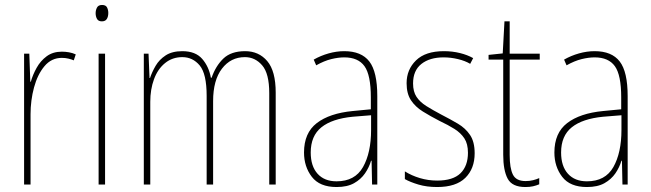

<svg xmlns="http://www.w3.org/2000/svg" viewBox="-20 -743 2621 773"><path d="M229 -535Q243 -535 257.5 -532.5Q272 -530 285 -524L277 -500Q268 -504 255.5 -507Q243 -510 229 -510Q187 -510 159 -476.5Q131 -443 117 -391Q103 -339 103 -283V0H77V-527H98L102 -414H104Q112 -442 127.5 -470Q143 -498 168 -516.5Q193 -535 229 -535Z M391 -723Q406 -723 411 -713Q416 -703 416 -691Q416 -676 410 -666.5Q404 -657 390 -657Q376 -657 370.5 -667Q365 -677 365 -690Q365 -702 370.5 -712.5Q376 -723 391 -723ZM403 -527V0H377V-527Z M967 -537Q1022 -537 1056 -497Q1090 -457 1090 -370V0H1064V-368Q1064 -447 1035.5 -480Q1007 -513 966 -513Q909 -513 873.5 -466.5Q838 -420 838 -336V0H812V-357Q812 -446 784 -479.5Q756 -513 714 -513Q674 -513 644.5 -489Q615 -465 600 -424Q585 -383 585 -333V0H559V-527H578L582 -429H584Q592 -453 606.5 -478Q621 -503 647 -520Q673 -537 714 -537Q767 -537 794 -506Q821 -475 829 -430H832Q848 -477 879 -507Q910 -537 967 -537Z M1366 -537Q1435 -537 1467 -495.5Q1499 -454 1499 -356V0H1478L1476 -96H1474Q1466 -69 1449.5 -45Q1433 -21 1405.5 -5.5Q1378 10 1335 10Q1267 10 1235.5 -31Q1204 -72 1204 -129Q1204 -208 1255.5 -247.5Q1307 -287 1400 -296L1473 -303V-351Q1473 -441 1447.5 -476.5Q1422 -512 1366 -512Q1342 -512 1313.5 -505Q1285 -498 1253 -480L1243 -503Q1271 -519 1303 -528Q1335 -537 1366 -537ZM1400 -273Q1317 -265 1274 -230.5Q1231 -196 1231 -129Q1231 -74 1258.5 -43.5Q1286 -13 1335 -13Q1409 -13 1441.5 -70.5Q1474 -128 1474 -220V-279Z M1891 -126Q1891 -64 1853.5 -27Q1816 10 1740 10Q1698 10 1664.5 0Q1631 -10 1610 -22V-53Q1637 -36 1670.5 -26Q1704 -16 1740 -16Q1804 -16 1834 -45.5Q1864 -75 1864 -128Q1864 -164 1849.5 -186Q1835 -208 1809.5 -224Q1784 -240 1750 -256Q1713 -275 1682.5 -294Q1652 -313 1634.5 -339.5Q1617 -366 1617 -408Q1617 -463 1655 -500Q1693 -537 1767 -537Q1801 -537 1831.5 -529.5Q1862 -522 1885 -509L1873 -486Q1853 -498 1824 -505Q1795 -512 1766 -512Q1710 -512 1676.5 -485.5Q1643 -459 1643 -407Q1643 -374 1657 -353Q1671 -332 1696.5 -316Q1722 -300 1756 -282Q1793 -263 1823.5 -245Q1854 -227 1872.5 -199.5Q1891 -172 1891 -126Z M2096 -14Q2112 -14 2126 -17.5Q2140 -21 2151 -26V-1Q2139 4 2126 7Q2113 10 2095 10Q2042 10 2024 -23.5Q2006 -57 2006 -120V-503H1947V-522L2004 -528L2011 -657H2032V-527H2153V-503H2032V-119Q2032 -66 2045 -40Q2058 -14 2096 -14Z M2374 -537Q2443 -537 2475 -495.5Q2507 -454 2507 -356V0H2486L2484 -96H2482Q2474 -69 2457.5 -45Q2441 -21 2413.5 -5.5Q2386 10 2343 10Q2275 10 2243.5 -31Q2212 -72 2212 -129Q2212 -208 2263.5 -247.5Q2315 -287 2408 -296L2481 -303V-351Q2481 -441 2455.5 -476.5Q2430 -512 2374 -512Q2350 -512 2321.5 -505Q2293 -498 2261 -480L2251 -503Q2279 -519 2311 -528Q2343 -537 2374 -537ZM2408 -273Q2325 -265 2282 -230.5Q2239 -196 2239 -129Q2239 -74 2266.5 -43.5Q2294 -13 2343 -13Q2417 -13 2449.5 -70.5Q2482 -128 2482 -220V-279Z"/></svg>

Font: Noto Sans Lao Looped Condensed Thin
Style: Regular
Weight: 100
Width: 3
Designer: Mark Frömberg, Ben Mitchell
Foundry: The Fontpad Ltd
Version: Version 1.002; ttfautohint (v1.8.4.7-5d5b)